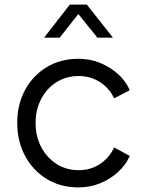

<svg xmlns="http://www.w3.org/2000/svg" viewBox="-20 -804 640 836"><path d="M322 12Q372 12 416 -6Q460 -24 494 -55Q528 -86 545 -125L477 -162Q456 -117 415.5 -90Q375 -63 322 -63Q269 -63 226.5 -90Q184 -117 159.5 -163.5Q135 -210 135 -268Q135 -327 159.5 -373.5Q184 -420 226.5 -446.5Q269 -473 322 -473Q375 -473 416 -446Q457 -419 477 -376L545 -411Q528 -451 494 -481.5Q460 -512 416 -530Q372 -548 322 -548Q243 -548 183 -511.5Q123 -475 89 -412Q55 -349 55 -269Q55 -189 89 -125.5Q123 -62 183 -25Q243 12 322 12ZM172 -640H240L321 -743L404 -640H472L358 -784H284Z"/></svg>

Font: Plus Jakarta Sans
Style: Regular
Weight: 400
Designer: Gumpita Rahayu
Foundry: Tokotype
Version: Version 2.004; ttfautohint (v1.8.3)